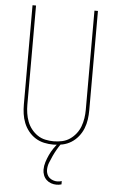

<svg xmlns="http://www.w3.org/2000/svg" viewBox="-62 -777 625 1041"><g transform="rotate(5 250.0 -256.0)"><path d="M250 8Q224 8 199 2.5Q174 -3 152.5 -16.5Q131 -30 114.5 -50.5Q98 -71 88.5 -95Q79 -119 75.5 -144Q72 -169 72 -195V-735H91V-195Q91 -172 94.5 -149Q98 -126 106 -104.5Q114 -83 128.5 -64.5Q143 -46 162 -33Q181 -20 204 -15Q227 -10 250 -10Q273 -10 296 -15Q319 -20 338 -33Q357 -46 371.5 -64.5Q386 -83 394 -104.5Q402 -126 405.5 -149Q409 -172 409 -195V-735H428V-195Q428 -169 424.5 -144Q421 -119 411.5 -95Q402 -71 385.5 -50.5Q369 -30 347.5 -16.5Q326 -3 301 2.5Q276 8 250 8ZM286 223Q271 223 256.5 218Q242 213 231 202.5Q220 192 214.5 177.5Q209 163 209 148Q209 127 215.5 106.5Q222 86 231 66.5Q240 47 252 29.5Q264 12 278 -4L282 -8H292V0Q280 17 270 34.5Q260 52 251.5 70.5Q243 89 235.5 108Q228 127 228 148Q228 159 232.5 170.5Q237 182 245.5 189.5Q254 197 265.5 201Q277 205 288 205Q295 205 301 204Q307 203 313 201V219Q306 221 299.5 222Q293 223 286 223Z"/></g></svg>

Font: Iosevka Curly Thin
Style: Regular
Weight: 100
Monospace: yes
Designer: Belleve Invis
Foundry: Belleve Invis
Version: Version 22.1.2; ttfautohint (v1.8.4)